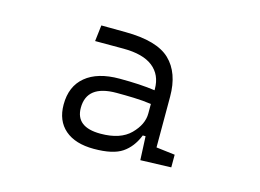

<svg xmlns="http://www.w3.org/2000/svg" viewBox="-57 -798 699 516"><g transform="rotate(15 293.0 -540.0)"><path d="M363.8 -380.4 360.8 -446.3H353Q339.4 -412.1 313.7 -394.8Q288.1 -377.4 234.9 -377.4Q183.1 -377.4 154.5 -402.1Q126 -426.8 126 -471.7Q126 -522.5 159.2 -550Q192.4 -577.6 253.4 -577.6Q281.7 -577.6 306.9 -576.2Q332 -574.7 352.1 -571.8V-575.2Q352.1 -614.7 324.5 -636.5Q296.9 -658.2 242.2 -658.2H163.6L168.9 -703.1L236.3 -702.6Q324.2 -702.1 360.6 -667.2Q397 -632.3 397 -565.9V-424.8L449.2 -418.5V-383.3ZM352.1 -526.4V-533.7Q327.6 -537.1 303.7 -537.8Q279.8 -538.6 255.4 -538.6Q172.9 -538.6 172.9 -475.1Q172.9 -421.4 241.7 -421.4Q296.9 -421.4 324.5 -449Q352.1 -476.6 352.1 -507.3Z"/></g></svg>

Font: Cascadia Mono NF ExtraLight
Style: Regular
Weight: 200
Monospace: yes
Designer: Aaron Bell
Foundry: Saja Typeworks
Version: Version 2404.023; ttfautohint (v1.8.4)